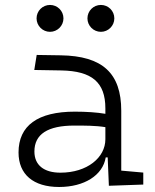

<svg xmlns="http://www.w3.org/2000/svg" viewBox="-20 -744 626 774"><path d="M418.9 4.9 557.6 0V-48.3L468.8 -56.2V-297.4C468.8 -448.7 393.6 -518.6 224.6 -521L127.9 -522.5L118.2 -461.9L228 -460C350.1 -457.5 404.8 -412.6 404.8 -307.1V-285.2C371.1 -291 328.1 -293.9 281.7 -293.9C132.3 -293.9 54.7 -237.8 54.7 -129.4C54.7 -41 114.3 9.8 218.3 9.8C319.3 9.8 394.5 -37.1 406.2 -109.4H414.1ZM404.8 -231.4V-182.6C404.8 -108.9 331.5 -47.9 223.6 -47.9C156.7 -47.9 118.7 -78.6 118.7 -133.3C118.7 -203.1 172.4 -237.8 279.8 -237.8C320.3 -237.8 366.7 -237.8 404.8 -231.4ZM181.6 -615.7C211.4 -615.7 235.8 -640.1 235.8 -669.9C235.8 -700.2 211.4 -724.1 181.6 -724.1C151.9 -724.1 127.4 -700.2 127.4 -669.9C127.4 -640.1 151.9 -615.7 181.6 -615.7ZM386.7 -615.7C416.5 -615.7 440.9 -640.1 440.9 -669.9C440.9 -700.2 416.5 -724.1 386.7 -724.1C356.9 -724.1 332.5 -700.2 332.5 -669.9C332.5 -640.1 356.9 -615.7 386.7 -615.7Z"/></svg>

Font: Cascadia Mono NF Light
Style: Regular
Weight: 300
Monospace: yes
Designer: Aaron Bell
Foundry: Saja Typeworks
Version: Version 2404.023